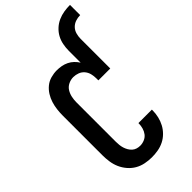

<svg xmlns="http://www.w3.org/2000/svg" viewBox="-291 -1035 1119 1119"><g transform="rotate(-45 268.5 -475.0)"><path d="M343 -774Q343 -799 348 -824.5Q353 -850 365 -872Q377 -894 396 -911.5Q415 -929 438.5 -939.5Q462 -950 487 -954Q512 -958 537 -958V-874Q517 -874 498 -867.5Q479 -861 465.5 -847Q452 -833 446.5 -813.5Q441 -794 441 -774ZM247 8Q220 8 192.5 2.5Q165 -3 141.5 -16.5Q118 -30 99.5 -51.5Q81 -73 70 -98Q59 -123 55 -150.5Q51 -178 51 -205V-530Q51 -555 54 -580.5Q57 -606 64.5 -630Q72 -654 85.5 -675.5Q99 -697 118.5 -713Q138 -729 163 -736Q188 -743 213 -743Q232 -743 251 -739.5Q270 -736 287.5 -727.5Q305 -719 319 -705.5Q333 -692 343 -676V-774H441V-530H343V-546Q343 -565 338.5 -584Q334 -603 321.5 -618Q309 -633 290.5 -640Q272 -647 253 -647Q232 -647 212.5 -637.5Q193 -628 182 -610.5Q171 -593 166.5 -572Q162 -551 162 -530V-205Q162 -191 163.5 -177.5Q165 -164 169 -151Q173 -138 180 -126Q187 -114 197 -105Q207 -96 220 -92Q233 -88 247 -88Q265 -88 282.5 -95.5Q300 -103 311 -117.5Q322 -132 327 -150Q332 -168 332 -186V-189H443V-183Q443 -157 437 -131.5Q431 -106 419 -83.5Q407 -61 388.5 -42.5Q370 -24 347 -12.5Q324 -1 298.5 3.5Q273 8 247 8Z"/></g></svg>

Font: Moesevka
Style: Bold
Weight: 700
Monospace: yes
Designer: Belleve Invis
Foundry: Belleve Invis
Version: Version 32.5.0; ttfautohint (v1.8.4)